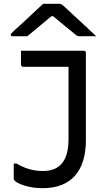

<svg xmlns="http://www.w3.org/2000/svg" viewBox="-20 -966 540 1006"><path d="M204 -70Q234 -70 257.5 -78Q281 -86 298 -103Q311 -116 320 -134Q329 -152 334 -177Q339 -202 339 -236Q339 -284 339 -333Q339 -382 339 -433Q339 -484 339 -537Q339 -590 339 -645L353 -605L325 -633L368 -616Q331 -616 298.5 -616Q266 -616 234.5 -616Q203 -616 170.5 -616Q138 -616 101 -616Q98 -616 95.5 -617.5Q93 -619 91.5 -621.5Q90 -624 90 -627Q90 -646 90 -663.5Q90 -681 90 -700Q134 -700 175 -700Q216 -700 255 -700Q294 -700 334.5 -700Q375 -700 419 -700Q423 -700 425.5 -698.5Q428 -697 429 -695Q430 -693 430 -689Q430 -631 430 -573.5Q430 -516 430 -458.5Q430 -401 430 -344.5Q430 -288 430 -231Q430 -171 415.5 -124Q401 -77 372.5 -45Q344 -13 301.5 3.5Q259 20 203 20Q169 20 139 14Q109 8 87.5 -1Q66 -10 56 -20Q55 -22 54 -23Q53 -24 52.5 -26.5Q52 -29 52 -32Q52 -50 52 -69.5Q52 -89 52 -109H67Q89 -96 110.5 -87.5Q132 -79 155.5 -74.5Q179 -70 204 -70ZM206 -946Q216 -946 232 -946Q248 -946 264.5 -946Q281 -946 290 -946Q298 -946 303.5 -942.5Q309 -939 324 -925Q332 -918 350 -901Q368 -884 391.5 -862.5Q415 -841 439 -818.5Q463 -796 484 -776Q465 -777 443 -776.5Q421 -776 403 -776Q392 -776 387 -777.5Q382 -779 374 -786Q358 -799 322 -828.5Q286 -858 234 -901L287 -881Q271 -881 255 -881Q239 -881 223 -881L275 -902Q225 -860 188 -830Q151 -800 123 -776H47Q43 -776 40.5 -777Q38 -778 37 -779.5Q36 -781 36 -783Q36 -787 40 -791.5Q44 -796 59 -810Q72 -822 91.5 -839.5Q111 -857 132.5 -877.5Q154 -898 173.5 -916Q193 -934 206 -946Z"/></svg>

Font: Recursive
Style: Regular
Weight: 400
Version: Version 1.085